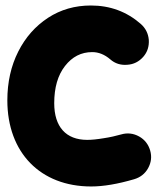

<svg xmlns="http://www.w3.org/2000/svg" viewBox="-20 -592 563 688"><path d="M493.2 -388.2C508.3 -405.3 514.6 -425.8 513.2 -449.2C511.2 -472.2 501.5 -491.2 484.4 -506.3C434.1 -550.3 374.5 -572.3 305.7 -572.3C248.5 -572.3 197.3 -557.6 152.3 -528.3C106.9 -498.5 71.3 -458.5 45.4 -407.2C19.5 -356 6.3 -297.4 6.3 -232.4C6.3 -44.9 125 76.2 306.6 76.2C350.6 76.2 401.9 67.4 460.4 50.3C482.4 43.9 499.5 30.8 510.7 10.7C522 -9.8 524.4 -30.8 518.1 -52.7C511.7 -74.7 498.5 -91.8 478.5 -103C458 -114.3 436.5 -116.7 414.6 -110.4C395.5 -105 374.5 -100.1 351.6 -96.7C328.6 -92.8 308.6 -90.8 292.5 -90.8C216.3 -90.8 174.3 -137.7 174.3 -222.2C174.3 -277.8 187 -322.3 212.9 -355.5C238.8 -388.7 271 -405.3 310.5 -405.3C333.5 -405.3 355 -396.5 375 -379.4C392.1 -364.3 412.6 -357.9 436 -359.9C459 -361.3 478 -371.1 493.2 -388.2Z"/></svg>

Font: Mikhak Black
Style: Regular
Weight: 900
Designer: Amin Abedi
Version: Version 3.2